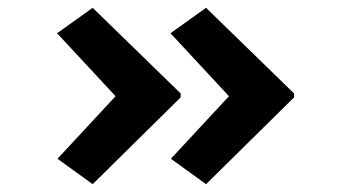

<svg xmlns="http://www.w3.org/2000/svg" viewBox="-20 -507 862 491"><path d="M507 -36 417 -101 586 -283 585 -240 416 -422 507 -487 732 -268V-258ZM217 -36 127 -101 296 -283 295 -240 126 -422 217 -487 442 -268V-258Z"/></svg>

Font: Lexend Tera SemiBold
Style: Regular
Weight: 600
Version: Version 1.007